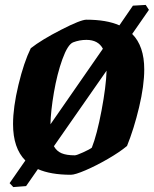

<svg xmlns="http://www.w3.org/2000/svg" viewBox="-20 -699 625 780"><path d="M517 -561Q566 -512 566 -417Q566 -351 545 -263Q524 -175 496 -106Q466 -81 418.5 -53.5Q371 -26 328 -7.5Q285 11 268 11Q186 11 134 -12L86 57L34 61L19 45L83 -47Q33 -97 33 -195Q33 -263 55 -354.5Q77 -446 105 -503Q148 -537 228 -578Q308 -619 331 -619Q413 -619 465 -596L520 -676L572 -679L585 -659ZM185 -194 398 -501Q379 -537 331 -537Q303 -537 277 -527Q255 -518 233.5 -458.5Q212 -399 199 -323Q186 -247 185 -194ZM413 -412 199 -105Q210 -85 230 -76.5Q250 -68 284 -68Q291 -68 317.5 -80Q344 -92 353 -99Q374 -152 392.5 -250Q411 -348 413 -412Z"/></svg>

Font: Grenze
Style: Bold Italic
Weight: 700
Italic angle: -10°
Designer: Renata Polastri
Foundry: Omnibus-Type
Version: Version 1.002; ttfautohint (v1.8)